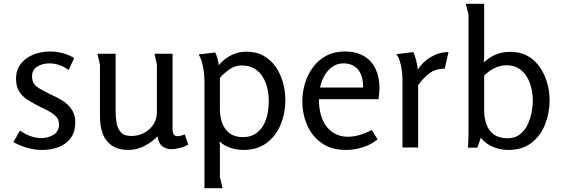

<svg xmlns="http://www.w3.org/2000/svg" viewBox="-20 -782 2980 1018"><path d="M244 -509Q278 -509 311.5 -500.5Q345 -492 373 -474L344 -410Q322 -428 295 -437Q268 -446 242 -446Q205 -446 177.5 -429Q150 -412 150 -378Q150 -341 174.5 -323Q199 -305 233 -289Q258 -277 283.5 -264.5Q309 -252 330.5 -234.5Q352 -217 365.5 -192.5Q379 -168 379 -132Q379 -82 354.5 -49.5Q330 -17 290.5 -2Q251 13 205 13Q165 13 125 2Q85 -9 51 -29L86 -90Q110 -72 140 -61Q170 -50 198 -50Q236 -50 264.5 -68Q293 -86 293 -122Q293 -147 277.5 -163.5Q262 -180 238 -193Q214 -206 188 -218Q158 -233 129.5 -250.5Q101 -268 83 -295Q65 -322 65 -364Q65 -412 90.5 -444Q116 -476 157 -492.5Q198 -509 244 -509Z M593 -497V-191Q593 -162 598 -131.5Q603 -101 620.5 -81Q638 -61 676 -61Q713 -61 743.5 -77Q774 -93 793 -121.5Q812 -150 812 -188V-438Q812 -439 809 -452.5Q806 -466 803 -480.5Q800 -495 799 -497H895V-97Q895 -78 901.5 -69Q908 -60 922 -60Q936 -60 960 -69L978 -15Q958 -4 933.5 2.5Q909 9 887 9Q861 9 841 -6Q821 -21 815 -59Q786 -29 745.5 -8Q705 13 662 13Q607 13 573.5 -10Q540 -33 525 -72.5Q510 -112 510 -164V-438L497 -497Z M1121 -504Q1129 -488 1133.5 -470.5Q1138 -453 1140 -436Q1166 -469 1204.5 -488.5Q1243 -508 1286 -508Q1339 -508 1378 -486Q1417 -464 1442.5 -426.5Q1468 -389 1480.5 -343.5Q1493 -298 1493 -251Q1493 -183 1468.5 -122.5Q1444 -62 1394.5 -24.5Q1345 13 1270 13Q1236 13 1202.5 2Q1169 -9 1144 -32Q1146 -18 1146 -4Q1146 10 1146 18V157L1160 216H1064V-352Q1064 -373 1061 -399Q1058 -425 1051.5 -450Q1045 -475 1033 -493ZM1261 -435Q1227 -435 1197 -414.5Q1167 -394 1146 -369V-201Q1146 -162 1158.5 -128.5Q1171 -95 1198 -75Q1225 -55 1268 -55Q1307 -55 1333.5 -72Q1360 -89 1376 -117Q1392 -145 1398.5 -178.5Q1405 -212 1405 -245Q1405 -280 1397.5 -313.5Q1390 -347 1373 -374.5Q1356 -402 1328.5 -418.5Q1301 -435 1261 -435Z M1809 -509Q1869 -509 1910 -484.5Q1951 -460 1971.5 -416.5Q1992 -373 1992 -315Q1992 -301 1990.5 -286.5Q1989 -272 1987 -256H1671Q1671 -161 1713 -109Q1755 -57 1825 -57Q1854 -57 1885.5 -66Q1917 -75 1951 -93L1982 -43Q1947 -15 1903 -1Q1859 13 1814 13Q1736 13 1684.5 -24Q1633 -61 1608 -120Q1583 -179 1583 -243Q1583 -293 1597 -340Q1611 -387 1639.5 -425.5Q1668 -464 1710 -486.5Q1752 -509 1809 -509ZM1801 -446Q1767 -446 1741 -427Q1715 -408 1699 -378.5Q1683 -349 1677 -318H1905Q1906 -360 1893.5 -388.5Q1881 -417 1857.5 -431.5Q1834 -446 1801 -446Z M2172 -506Q2190 -462 2195 -413Q2221 -454 2265 -480Q2309 -506 2358 -506L2338 -418Q2290 -418 2256.5 -393Q2223 -368 2197 -330V0H2114V-360Q2114 -380 2111 -405Q2108 -430 2101 -454Q2094 -478 2082 -495Z M2687 -507Q2739 -507 2778 -485Q2817 -463 2842.5 -425.5Q2868 -388 2881 -343Q2894 -298 2894 -251Q2894 -184 2870.5 -123.5Q2847 -63 2798.5 -25Q2750 13 2675 13Q2633 13 2594.5 -3Q2556 -19 2529 -51L2511 1H2461Q2462 -16 2463 -33.5Q2464 -51 2464 -68V-704L2450 -762H2547V-486Q2547 -477 2546.5 -468.5Q2546 -460 2545 -451Q2577 -480 2610.5 -493.5Q2644 -507 2687 -507ZM2666 -436Q2633 -436 2601.5 -420.5Q2570 -405 2547 -381V-199Q2547 -157 2559 -123Q2571 -89 2598.5 -69Q2626 -49 2672 -49Q2710 -49 2735.5 -68.5Q2761 -88 2776 -118.5Q2791 -149 2798 -183.5Q2805 -218 2805 -248Q2805 -281 2797.5 -314Q2790 -347 2773.5 -374.5Q2757 -402 2730.5 -419Q2704 -436 2666 -436Z"/></svg>

Font: Rosario Light Light
Style: Regular
Weight: 300
Version: Version 1.101; ttfautohint (v1.8.1.43-b0c9)